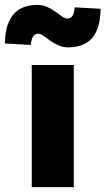

<svg xmlns="http://www.w3.org/2000/svg" viewBox="-72 -766 432 786"><path d="M58 0V-500H230V0ZM208 -572Q186 -572 167 -580.5Q148 -589 133 -600Q118 -611 106 -619.5Q94 -628 84 -628Q72 -628 64.5 -618.5Q57 -609 54 -582L-52 -588Q-51 -645 -34.5 -679.5Q-18 -714 11 -730Q40 -746 80 -746Q103 -746 121.5 -737.5Q140 -729 155 -718Q170 -707 182 -698.5Q194 -690 204 -690Q216 -690 223.5 -699.5Q231 -709 234 -736L340 -730Q339 -674 323 -639Q307 -604 277.5 -588Q248 -572 208 -572Z"/></svg>

Font: Mada Black
Style: Regular
Weight: 900
Designer: Khaled Hosny
Version: Version 1.5